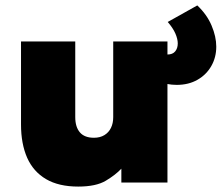

<svg xmlns="http://www.w3.org/2000/svg" viewBox="-20 -673 818 708"><path d="M268.5 15Q196.5 15 149.8 -12.5Q103 -40 80.2 -91.2Q57.5 -142.5 57.5 -214V-520H257.5V-241Q257.5 -205 274.5 -185Q291.5 -165 326.5 -165Q349 -165 365 -174.8Q381 -184.5 389.2 -201.5Q397.5 -218.5 397.5 -241V-520H597.5V0H427.5V-51Q406 -28 370 -6.5Q334 15 268.5 15ZM631.5 -360Q613.5 -360 595.5 -363.5Q577.5 -367 559.5 -372V-480Q582 -472 597.5 -472Q616.5 -472 626 -483.5Q635.5 -495 635.5 -513Q635.5 -529 626.8 -549.2Q618 -569.5 598.5 -592L707.5 -653Q743 -619.5 760.2 -578.8Q777.5 -538 777.5 -501Q777.5 -461.5 759.2 -429.5Q741 -397.5 708.2 -378.8Q675.5 -360 631.5 -360Z"/></svg>

Font: Geologica Black
Style: Regular
Weight: 900
Designer: Sindre Bremnes, Frode Helland
Foundry: Monokrom Skriftforlag AS
Version: Version 1.010;gftools[0.9.28]